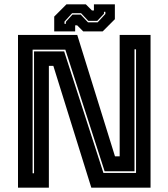

<svg xmlns="http://www.w3.org/2000/svg" viewBox="-20 -860 772 880"><path d="M129.5 -66H136V-624.5H274L454 -67.5H603.5V-634H596.5V-75H459.5L279.5 -632.5H129.5ZM62.5 0V-700H334L507 -143.5H528.5V-700H670V0H398.5L224.5 -558H204V0ZM228.5 -716V-784L284.5 -840H373.5L401.5 -812H410.5V-840H506.5V-772L450.5 -716H361.5L333.5 -744H324.5V-716ZM275.5 -751H282V-760L312 -793H350L383.5 -757.5H427.5L463 -796V-806H456.5V-797L426 -764.5H384.5L351.5 -799.5H310.5L275.5 -761Z"/></svg>

Font: Tourney Thin ExtraBold
Style: Regular
Weight: 800
Version: Version 1.015